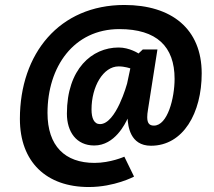

<svg xmlns="http://www.w3.org/2000/svg" viewBox="-20 -737 860 772"><path d="M587 -151C717 -151 791 -283 791 -442C791 -621 670 -717 480 -717C219 -717 60 -522 60 -259C60 -86 166 15 337 15C441 15 519 -27 519 -27L480 -107C480 -107 424 -82 360 -82C241 -82 171 -150 171 -283C171 -468 276 -620 460 -620C610 -620 682 -550 682 -420C682 -343 654 -232 599 -232C581 -232 572 -241 572 -266C572 -275 573 -284 575 -296L613 -538H554L537 -522C537 -522 501 -546 457 -546C350 -546 249 -460 249 -280C249 -207 287 -152 359 -152C442 -152 484 -241 493 -260C495 -232 502 -151 587 -151ZM491 -401C491 -401 447 -238 382 -238C358 -238 348 -262 348 -297C348 -389 395 -470 457 -470C482 -470 504 -462 504 -462Z"/></svg>

Font: Bitter
Style: Bold Italic
Weight: 700
Designer: Sol Matas
Foundry: Sol Matas
Version: Version 1.002